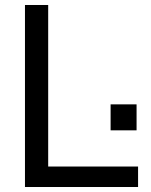

<svg xmlns="http://www.w3.org/2000/svg" viewBox="-20 -749 603 769"><path d="M173 -729V-82H533V0H80V-729ZM527 -331V-227H423V-331Z"/></svg>

Font: ColatingCofangSans
Style: Regular
Weight: 400
Foundry: GNU
Version: Version 412.227;June 27, 2022;FontCreator 11.0.0.2412 32-bit